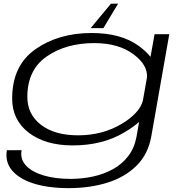

<svg xmlns="http://www.w3.org/2000/svg" viewBox="-20 -766 998 1018"><path d="M345.5 231.5Q235.5 231.5 158 206.8Q80.5 182 43.2 136.8Q6 91.5 16.5 30.5H94.5Q86 77.5 117.5 111.5Q149 145.5 210.8 164Q272.5 182.5 354 182.5Q415 182.5 473 170Q531 157.5 579.2 130.8Q627.5 104 660.2 61.2Q693 18.5 704 -42.5L717.5 -119.5Q687.5 -92.5 637.5 -63Q522.5 5 365.5 5Q221 5 132.8 -62.2Q44.5 -129.5 44.5 -243.5Q44.5 -418 167.2 -504.5Q290 -591 465.5 -591Q621.5 -591 715 -523Q757 -492 778 -464.5L799.5 -584.5H877.5L782.5 -44.5Q765.5 52 703.5 113Q641.5 174 548.5 202.8Q455.5 231.5 345.5 231.5ZM759.5 -357Q762.5 -422 690 -476.5Q610 -537.5 480 -537.5Q330.5 -537.5 228.2 -467Q126 -396.5 125 -255Q124 -161 196.5 -104.8Q269 -48.5 394 -48.5Q524 -48.5 625.5 -109.5Q719 -165.5 737.5 -232ZM606.2 -746.5 528.2 -617H460.9L568.2 -746.5Z"/></svg>

Font: Anybody UltraExpanded Light
Style: Italic
Weight: 300
Width: 9
Italic angle: -10°
Designer: Tyler Finck
Foundry: Etcetera Type Company
Version: Version 1.010; ttfautohint (v1.8.3) -l 8 -r 50 -G 200 -x 14 